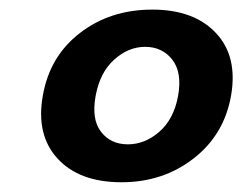

<svg xmlns="http://www.w3.org/2000/svg" viewBox="-20 -725 502 398"><path d="M68.8 -526.9Q83 -608.4 145.8 -656.7Q208.5 -705.1 295.9 -705.1Q381.8 -705.1 427.5 -656.7Q473.1 -608.4 459 -526.9Q444.8 -445.8 381.3 -396.5Q317.9 -347.2 231.9 -347.2Q144.5 -347.2 99.4 -396.2Q54.2 -445.3 68.8 -526.9ZM349.1 -525.9Q357.9 -574.7 337.2 -601.3Q316.4 -627.9 280.8 -627.9Q246.1 -627.9 216.6 -601.3Q187 -574.7 178.2 -525.9Q169.4 -477.5 189.5 -451.7Q209.5 -425.8 245.1 -425.8Q280.3 -425.8 310.3 -451.9Q340.3 -478 349.1 -525.9Z"/></svg>

Font: SVN-Poppins SemiBold
Style: Italic
Weight: 600
Italic angle: -10°
Designer: Ninad Kale (Devanagari), Jonny Pinhorn (Latin)
Foundry: Indian Type Foundry
Version: Version 3.002 2017